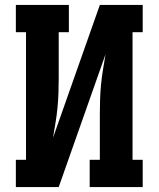

<svg xmlns="http://www.w3.org/2000/svg" viewBox="-20 -755 640 775"><path d="M44 0V-110H85V-625H44V-735H258V-625H217V-441Q217 -411 216 -380.5Q215 -350 212 -319.5Q209 -289 204 -259Q199 -229 194 -199L383 -735H556V-625H515V-110H556V0H342V-110H383V-294Q383 -324 384 -354.5Q385 -385 388 -415.5Q391 -446 396 -476Q401 -506 406 -536L217 0Z"/></svg>

Font: Iosevka Curly Slab XBdEx
Style: Regular
Weight: 800
Width: 7
Monospace: yes
Designer: Belleve Invis
Foundry: Belleve Invis
Version: Version 11.0.0; ttfautohint (v1.8.3)